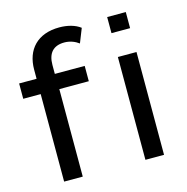

<svg xmlns="http://www.w3.org/2000/svg" viewBox="-109 -852 930 956"><g transform="rotate(-15 356.0 -374.0)"><path d="M105 -577V-530H15V-451H105V0H201V-451H353V-530H199V-576C199 -637 228 -669 285 -669C313 -669 339 -659 359 -644L388 -717C361 -738 321 -748 280 -748C167 -748 105 -680 105 -577ZM524 -736V-653H620V-736ZM524 0H620V-530H524Z"/></g></svg>

Font: AWKNG-Font Medium
Style: Regular
Weight: 500
Designer: Awakening Church
Foundry: Awakening Church
Version: Version 1.700;PS 001.700;hotconv 1.0.88;makeotf.lib2.5.64775